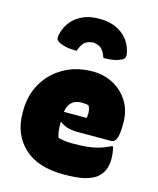

<svg xmlns="http://www.w3.org/2000/svg" viewBox="-126 -935 852 1037"><g transform="rotate(15 300.0 -417.0)"><path d="M300 -716Q267 -712 252 -697.5Q237 -683 225 -649Q156 -649 120 -671Q104 -681 109 -705Q123 -772 173 -810Q223 -848 296 -848H304Q378 -848 428 -810Q478 -772 491 -705Q496 -681 480 -671Q444 -649 375 -649Q363 -683 348 -697.5Q333 -712 300 -716ZM340 -564Q404 -564 456 -535.5Q508 -507 539 -456.5Q570 -406 570 -339V-336Q570 -287 564 -263.5Q558 -240 548.5 -233.5Q539 -227 528 -227H344Q307 -227 283 -235.5Q259 -244 245 -257L242 -256V-244Q242 -225 244 -206.5Q246 -188 252 -170Q288 -160 330 -160Q375 -160 409.5 -163Q444 -166 476 -175Q508 -184 543 -201H549Q554 -182 556 -166Q558 -150 558 -132Q558 -63 512 -26Q486 -6 444.5 4Q403 14 328 14Q184 14 107 -58.5Q30 -131 30 -251V-261Q30 -349 69.5 -417Q109 -485 179 -524.5Q249 -564 340 -564ZM325 -386Q255 -386 244 -313H371Q374 -322 374 -336Q374 -365 363 -382Q347 -386 325 -386Z"/></g></svg>

Font: Recursive Mn Csl St XBk
Style: Regular
Weight: 1000
Monospace: yes
Version: Version 1.079;hotconv 1.0.112;makeotfexe 2.5.65598; ttfautoh